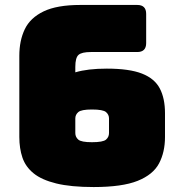

<svg xmlns="http://www.w3.org/2000/svg" viewBox="-20 -740 733 775"><path d="M284 -448Q334 -463 411 -463Q502 -463 553 -443Q604 -423 625 -383Q646 -343 646 -283V-187Q646 -126 622 -80.5Q598 -35 535.5 -10Q473 15 358 15Q266 15 207 0.5Q148 -14 115.5 -40.5Q83 -67 70.5 -104Q58 -141 58 -187V-515Q58 -576 80 -622Q102 -668 156 -694Q210 -720 304 -720H534Q570 -720 570 -684V-566Q570 -530 534 -530H347Q310 -530 297 -518.5Q284 -507 284 -470ZM284 -262V-203Q284 -187 296 -176.5Q308 -166 351 -166Q396 -166 408 -176.5Q420 -187 420 -203V-262Q420 -277 408 -287.5Q396 -298 351 -298Q308 -298 296 -287.5Q284 -277 284 -262Z"/></svg>

Font: Bungee Tint
Style: Regular
Weight: 400
Designer: David Jonathan Ross
Foundry: David Jonathan Ross
Version: Version 2.001